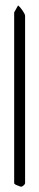

<svg xmlns="http://www.w3.org/2000/svg" viewBox="-20 -701 146 721"><path d="M47.9 -680.7Q50.8 -678.7 55.2 -673.8Q59.6 -668.9 63.5 -663.1Q67.4 -657.2 70.8 -651.4Q74.2 -645.5 74.2 -641.6V-12.7Q74.2 -9.8 68.8 -4.9Q63.5 0 59.6 0Q56.6 0 52.2 -2Q47.9 -3.9 43.5 -5.4Q39.1 -6.8 36.1 -9.3Q33.2 -11.7 33.2 -12.7V-654.3Z"/></svg>

Font: The Girl Next Door
Style: Regular
Weight: 400
Designer: Kimberly Geswein
Foundry: Kimberly Geswein
Version: Version 1.002 2010